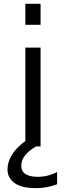

<svg xmlns="http://www.w3.org/2000/svg" viewBox="-20 -770 347 1010"><path d="M169.9 219.7Q92.8 219.7 56.2 192.4Q19.5 165 19.5 122.1Q19.5 41 113.3 -28.3V-519.5H193.4V0H170.9Q91.8 43.9 91.8 102.5Q91.8 159.2 177.7 160.2Q231.4 160.2 280.3 134.8V199.2Q226.6 219.7 169.9 219.7ZM113.3 -639.6V-750H193.4V-639.6Z"/></svg>

Font: Mgen+ 1c regular
Style: Regular
Weight: 400
Designer: [Source Han Sans]
Ryoko NISHIZUKA  (kana & ideographs); Paul D. Hunt (Latin, Greek & Cyrillic); Wenlong ZHANG  (bopomofo
Version: Version 1.059.20150602